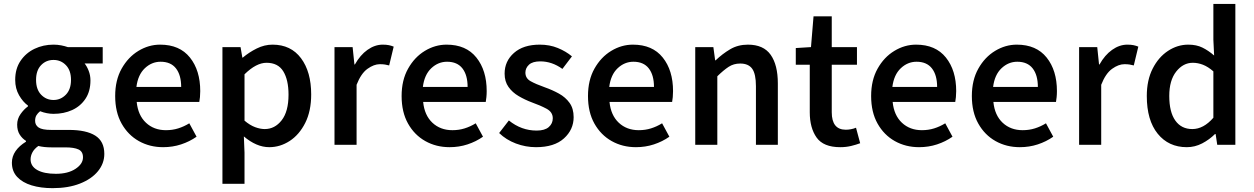

<svg xmlns="http://www.w3.org/2000/svg" viewBox="-20 -749 6485 993"><path d="M252 224.1Q190.9 224.1 143.6 209.7Q96.2 195.3 68.8 166Q41.5 136.7 41.5 92.3Q41.5 60.1 60.5 32.5Q79.6 4.9 114.3 -16.1V-20.5Q94.7 -32.7 81.8 -53.2Q68.8 -73.7 68.8 -104.5Q68.8 -134.3 86.2 -158.9Q103.5 -183.6 124.5 -198.7V-203.1Q98.6 -221.7 78.6 -256.3Q58.6 -291 58.6 -335.9Q58.6 -393.6 86.2 -434.3Q113.8 -475.1 158.7 -496.6Q203.6 -518.1 256.8 -518.1Q277.3 -518.1 296.4 -514.4Q315.4 -510.7 330.6 -505.4H511.2V-420.9H417.5Q429.7 -405.8 438.7 -382.6Q447.8 -359.4 447.8 -333Q447.8 -276.9 422.1 -238.3Q396.5 -199.7 353.3 -179.9Q310.1 -160.2 256.8 -160.2Q240.2 -160.2 222.4 -163.6Q204.6 -167 187.5 -173.8Q175.3 -164.1 168.5 -152.8Q161.6 -141.6 161.6 -124Q161.6 -102.1 179.7 -89.6Q197.8 -77.1 244.6 -77.1H335.9Q425.8 -77.1 472.7 -47.6Q519.5 -18.1 519.5 46.9Q519.5 96.2 486.6 136.5Q453.6 176.8 393.6 200.4Q333.5 224.1 252 224.1ZM256.8 -231.9Q293.9 -231.9 320.6 -259.3Q347.2 -286.6 347.2 -335.9Q347.2 -384.8 321 -411.9Q294.9 -439 256.8 -439Q218.3 -439 192.4 -411.9Q166.5 -384.8 166.5 -335.9Q166.5 -286.6 192.6 -259.3Q218.8 -231.9 256.8 -231.9ZM269 149.9Q331.5 149.9 370.4 124.3Q409.2 98.6 409.2 64.9Q409.2 34.7 386 23.9Q362.8 13.2 318.8 13.2H246.6Q207 13.2 178.2 5.9Q156.7 21.5 147.5 39.3Q138.2 57.1 138.2 75.2Q138.2 110.8 172.9 130.4Q207.5 149.9 269 149.9Z M823.7 12.2Q754.4 12.2 698.2 -19.3Q642.1 -50.8 608.9 -109.9Q575.7 -168.9 575.7 -252.4Q575.7 -334.5 609.1 -394Q642.6 -453.6 695.8 -485.8Q749 -518.1 808.1 -518.1Q909.2 -518.1 962.4 -451.4Q1015.6 -384.8 1015.6 -277.8Q1015.6 -261.7 1014.2 -246.6Q1012.7 -231.4 1010.7 -221.7H687Q693.8 -152.8 734.9 -114.3Q775.9 -75.7 838.4 -75.7Q872.1 -75.7 901.6 -85Q931.2 -94.2 959 -111.3L996.6 -42Q960.4 -16.6 916.5 -2.2Q872.6 12.2 823.7 12.2ZM685.5 -299.3H917Q917 -360.8 890.1 -395.3Q863.3 -429.7 810.5 -429.7Q764.6 -429.7 729 -396Q693.4 -362.3 685.5 -299.3Z M1130.4 201.7V-505.4H1224.1L1233.4 -451.2H1235.8Q1268.1 -478.5 1307.9 -498.3Q1347.7 -518.1 1389.6 -518.1Q1484.4 -518.1 1536.9 -447.8Q1589.4 -377.4 1589.4 -260.7Q1589.4 -174.3 1558.6 -113.3Q1527.8 -52.2 1478.3 -20Q1428.7 12.2 1372.6 12.2Q1338.9 12.2 1305.7 -2.2Q1272.5 -16.6 1241.2 -43.5L1244.6 41V201.7ZM1349.1 -81.5Q1401.4 -81.5 1436.8 -127Q1472.2 -172.4 1472.2 -259.3Q1472.2 -335.9 1445.1 -380.1Q1418 -424.3 1358.4 -424.3Q1305.2 -424.3 1244.6 -364.7V-125Q1272.9 -101.1 1299.6 -91.3Q1326.2 -81.5 1349.1 -81.5Z M1710 0V-505.4H1803.7L1813 -415.5H1815.4Q1842.8 -464.4 1880.6 -491.2Q1918.5 -518.1 1959.5 -518.1Q1978 -518.1 1991.2 -515.4Q2004.4 -512.7 2016.1 -507.8L1992.7 -410.6Q1981 -413.6 1970.7 -415.3Q1960.4 -417 1944.3 -417Q1914.1 -417 1880.6 -393.1Q1847.2 -369.1 1824.2 -310.5V0Z M2305.2 12.2Q2235.8 12.2 2179.7 -19.3Q2123.5 -50.8 2090.3 -109.9Q2057.1 -168.9 2057.1 -252.4Q2057.1 -334.5 2090.6 -394Q2124 -453.6 2177.2 -485.8Q2230.5 -518.1 2289.6 -518.1Q2390.6 -518.1 2443.8 -451.4Q2497.1 -384.8 2497.1 -277.8Q2497.1 -261.7 2495.6 -246.6Q2494.1 -231.4 2492.2 -221.7H2168.5Q2175.3 -152.8 2216.3 -114.3Q2257.3 -75.7 2319.8 -75.7Q2353.5 -75.7 2383.1 -85Q2412.6 -94.2 2440.4 -111.3L2478 -42Q2441.9 -16.6 2397.9 -2.2Q2354 12.2 2305.2 12.2ZM2167 -299.3H2398.4Q2398.4 -360.8 2371.6 -395.3Q2344.7 -429.7 2292 -429.7Q2246.1 -429.7 2210.4 -396Q2174.8 -362.3 2167 -299.3Z M2752 12.2Q2698.7 12.2 2648.2 -6.8Q2597.7 -25.9 2561.5 -61L2611.8 -126Q2676.3 -73.7 2755.4 -73.7Q2797.4 -73.7 2818.1 -91.8Q2838.9 -109.9 2838.9 -137.2Q2838.9 -169.4 2806.4 -186.8Q2773.9 -204.1 2731.4 -219.2Q2694.8 -232.9 2662.4 -252Q2629.9 -271 2609.9 -299.3Q2589.8 -327.6 2589.8 -368.2Q2589.8 -432.6 2638.2 -475.3Q2686.5 -518.1 2771.5 -518.1Q2822.8 -518.1 2865 -500.7Q2907.2 -483.4 2938 -457.5L2888.7 -392.6Q2834.5 -431.6 2774.4 -431.6Q2734.4 -431.6 2715.8 -414.3Q2697.3 -397 2697.3 -373.5Q2697.3 -344.2 2724.1 -329.1Q2751 -314 2797.9 -297.4Q2836.9 -283.7 2870.8 -264.9Q2904.8 -246.1 2925.8 -216.8Q2946.8 -187.5 2946.8 -143.1Q2946.8 -78.6 2896.7 -33.2Q2846.7 12.2 2752 12.2Z M3269 12.2Q3199.7 12.2 3143.6 -19.3Q3087.4 -50.8 3054.2 -109.9Q3021 -168.9 3021 -252.4Q3021 -334.5 3054.4 -394Q3087.9 -453.6 3141.1 -485.8Q3194.3 -518.1 3253.4 -518.1Q3354.5 -518.1 3407.7 -451.4Q3460.9 -384.8 3460.9 -277.8Q3460.9 -261.7 3459.5 -246.6Q3458 -231.4 3456.1 -221.7H3132.3Q3139.2 -152.8 3180.2 -114.3Q3221.2 -75.7 3283.7 -75.7Q3317.4 -75.7 3346.9 -85Q3376.5 -94.2 3404.3 -111.3L3441.9 -42Q3405.8 -16.6 3361.8 -2.2Q3317.9 12.2 3269 12.2ZM3130.9 -299.3H3362.3Q3362.3 -360.8 3335.4 -395.3Q3308.6 -429.7 3255.9 -429.7Q3210 -429.7 3174.3 -396Q3138.7 -362.3 3130.9 -299.3Z M3575.7 0V-505.4H3669.4L3678.7 -437H3681.2Q3715.8 -470.2 3756.1 -494.1Q3796.4 -518.1 3848.1 -518.1Q3928.7 -518.1 3965.8 -465.6Q4002.9 -413.1 4002.9 -317.4V0H3889.6V-303.2Q3889.6 -366.2 3870.4 -393.3Q3851.1 -420.4 3808.1 -420.4Q3774.4 -420.4 3748.3 -403.3Q3722.2 -386.2 3689.9 -354.5V0Z M4325.7 12.2Q4238.8 12.2 4203.4 -37.6Q4168 -87.4 4168 -168.5V-414.1H4095.7V-500.5L4174.3 -505.4L4187.5 -664.6H4281.7V-505.4H4412.1V-414.1H4281.7V-168.5Q4281.7 -78.1 4354.5 -78.1Q4367.2 -78.1 4380.6 -80.6Q4394 -83 4407.2 -88.4L4428.7 -8.3Q4408.2 -0.5 4381.8 5.9Q4355.5 12.2 4325.7 12.2Z M4733.4 12.2Q4664.1 12.2 4607.9 -19.3Q4551.8 -50.8 4518.6 -109.9Q4485.4 -168.9 4485.4 -252.4Q4485.4 -334.5 4518.8 -394Q4552.2 -453.6 4605.5 -485.8Q4658.7 -518.1 4717.8 -518.1Q4818.8 -518.1 4872.1 -451.4Q4925.3 -384.8 4925.3 -277.8Q4925.3 -261.7 4923.8 -246.6Q4922.4 -231.4 4920.4 -221.7H4596.7Q4603.5 -152.8 4644.5 -114.3Q4685.5 -75.7 4748 -75.7Q4781.7 -75.7 4811.3 -85Q4840.8 -94.2 4868.7 -111.3L4906.2 -42Q4870.1 -16.6 4826.2 -2.2Q4782.2 12.2 4733.4 12.2ZM4595.2 -299.3H4826.7Q4826.7 -360.8 4799.8 -395.3Q4772.9 -429.7 4720.2 -429.7Q4674.3 -429.7 4638.7 -396Q4603 -362.3 4595.2 -299.3Z M5254.4 12.2Q5185.1 12.2 5128.9 -19.3Q5072.8 -50.8 5039.6 -109.9Q5006.3 -168.9 5006.3 -252.4Q5006.3 -334.5 5039.8 -394Q5073.2 -453.6 5126.5 -485.8Q5179.7 -518.1 5238.8 -518.1Q5339.8 -518.1 5393.1 -451.4Q5446.3 -384.8 5446.3 -277.8Q5446.3 -261.7 5444.8 -246.6Q5443.4 -231.4 5441.4 -221.7H5117.7Q5124.5 -152.8 5165.5 -114.3Q5206.5 -75.7 5269 -75.7Q5302.7 -75.7 5332.3 -85Q5361.8 -94.2 5389.6 -111.3L5427.2 -42Q5391.1 -16.6 5347.2 -2.2Q5303.2 12.2 5254.4 12.2ZM5116.2 -299.3H5347.7Q5347.7 -360.8 5320.8 -395.3Q5293.9 -429.7 5241.2 -429.7Q5195.3 -429.7 5159.7 -396Q5124 -362.3 5116.2 -299.3Z M5561 0V-505.4H5654.8L5664.1 -415.5H5666.5Q5693.8 -464.4 5731.7 -491.2Q5769.5 -518.1 5810.5 -518.1Q5829.1 -518.1 5842.3 -515.4Q5855.5 -512.7 5867.2 -507.8L5843.8 -410.6Q5832 -413.6 5821.8 -415.3Q5811.5 -417 5795.4 -417Q5765.1 -417 5731.7 -393.1Q5698.2 -369.1 5675.3 -310.5V0Z M6118.2 12.2Q6023.9 12.2 5967.5 -57.4Q5911.1 -127 5911.1 -252.4Q5911.1 -334.5 5941.4 -394Q5971.7 -453.6 6020.8 -485.8Q6069.8 -518.1 6125.5 -518.1Q6168 -518.1 6198.7 -502.9Q6229.5 -487.8 6259.3 -461.9L6255.4 -543.5V-728.5H6369.1V0H6275.4L6267.1 -55.7H6263.7Q6234.9 -26.9 6197.3 -7.3Q6159.7 12.2 6118.2 12.2ZM6146.5 -81.5Q6204.6 -81.5 6255.4 -140.1V-379.9Q6228 -403.8 6201.7 -414.1Q6175.3 -424.3 6148.9 -424.3Q6099.1 -424.3 6063.2 -378.9Q6027.3 -333.5 6027.3 -252.9Q6027.3 -169.4 6058.6 -125.5Q6089.8 -81.5 6146.5 -81.5Z"/></svg>

Font: Akatab
Style: Bold
Weight: 700
Designer: SIL Global
Foundry: SIL Global
Version: Version 4.100